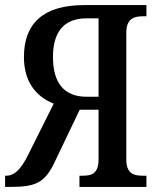

<svg xmlns="http://www.w3.org/2000/svg" viewBox="-21 -734 625 754"><path d="M-1 0H21C117 0 154 -16 191 -92L292 -303H366V-108C366 -53 340 -44 304 -44H291V0H554V-44H539C503 -44 475 -53 475 -108V-605C475 -660 504 -670 539 -670H554V-714H309C149 -714 73 -642 73 -510C73 -420 114 -357 190 -327L89 -125C62 -71 37 -44 3 -44H-1ZM320 -354C229 -354 187 -410 187 -510C187 -605 227 -662 319 -662H366V-354Z"/></svg>

Font: Noto Serif Condensed Medium
Style: Regular
Weight: 500
Width: 3
Designer: Monotype Design Team
Foundry: Monotype Imaging Inc.
Version: Version 2.015